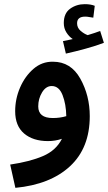

<svg xmlns="http://www.w3.org/2000/svg" viewBox="-20 -674 520 924"><path d="M412 -115Q412 -214 366.5 -295.5Q321 -377 235 -377Q182 -378 141 -342.5Q100 -307 76.5 -252.5Q53 -198 53 -139Q53 -68 96 -31.5Q139 5 211 5Q246 5 278 -6Q250 50 187 77Q124 104 29 118L54 230Q222 214 317 126Q412 38 412 -115ZM164 -162Q164 -199 182.5 -229.5Q201 -260 229 -260Q264 -260 281 -216.5Q298 -173 299 -115Q269 -106 234 -106Q164 -106 164 -162ZM480 -468 462 -525Q439 -516 402 -505Q385 -511 368 -525.5Q351 -540 351 -562Q351 -594 390 -594Q400 -594 409.5 -592Q419 -590 429 -589L436 -646Q417 -654 388 -654Q348 -654 317.5 -632Q287 -610 287 -563Q287 -538 299.5 -518Q312 -498 330 -486Q321 -484 309.5 -481.5Q298 -479 283 -476L297 -416Q342 -426 393 -440Q444 -454 480 -468Z"/></svg>

Font: Noto Sans Arabic UI SemiCondensed Semi
Style: Regular
Weight: 600
Width: 4
Designer: Nadine Chahine - Monotype Design Team
Foundry: Monotype Imaging Inc.
Version: Version 1.900